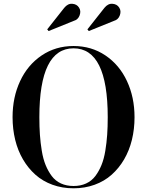

<svg xmlns="http://www.w3.org/2000/svg" viewBox="-20 -1009 796 1039"><path d="M596.5 -896 460.5 -841 453 -850 545 -966.5Q564.5 -990.5 589 -988.5Q613.5 -986.5 625 -968Q637 -950 628.5 -926.2Q620 -902.5 596.5 -896ZM379 -896 243 -841 235.5 -850 327.5 -966.5Q347 -990.5 371.5 -988.5Q396 -986.5 407.5 -968Q419.5 -950 411 -926.2Q402.5 -902.5 379 -896ZM48 -375Q48 -482.5 88.8 -570Q129.5 -657.5 205.2 -708.8Q281 -760 378 -760Q475 -760 550.8 -708.8Q626.5 -657.5 667.2 -570Q708 -482.5 708 -375Q708 -310.5 693.8 -252.2Q679.5 -194 651.5 -146.2Q623.5 -98.5 584.2 -63.5Q545 -28.5 492 -9.2Q439 10 378 10Q317 10 264 -9.2Q211 -28.5 171.8 -63.5Q132.5 -98.5 104.5 -146.2Q76.5 -194 62.2 -252.2Q48 -310.5 48 -375ZM193 -375Q193 -322.5 196 -279.5Q199 -236.5 206.2 -192.5Q213.5 -148.5 227 -115.5Q240.5 -82.5 260.2 -56.2Q280 -30 310 -16.2Q340 -2.5 378 -2.5Q416 -2.5 446 -16.2Q476 -30 495.8 -56.2Q515.5 -82.5 529 -115.5Q542.5 -148.5 549.8 -192.5Q557 -236.5 560 -279.5Q563 -322.5 563 -375Q563 -747.5 378 -747.5Q193 -747.5 193 -375Z"/></svg>

Font: Bodoni* 16pt Medium
Style: Regular
Weight: 500
Version: Version 2.3